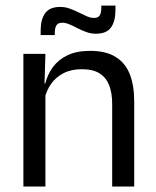

<svg xmlns="http://www.w3.org/2000/svg" viewBox="-20 -686 573 706"><path d="M392.5 0V-303.5Q392.5 -343 381.8 -371.5Q371 -400 346.8 -415.8Q322.5 -431.5 280.5 -431.5Q242 -431.5 213.8 -417Q185.5 -402.5 168 -377.8Q150.5 -353 143.5 -321.5L129 -379H146.5Q154.5 -412 174.5 -439.2Q194.5 -466.5 228.2 -482.8Q262 -499 311 -499Q369 -499 404.8 -477Q440.5 -455 457 -413.8Q473.5 -372.5 473.5 -312.5V0ZM66 0V-488H147L143.5 -371L147 -366.5V0ZM332.5 -562Q314.5 -562 297.8 -568Q281 -574 265.2 -582.2Q249.5 -590.5 235.2 -596.5Q221 -602.5 208.5 -602.5Q194 -602.5 187.8 -593.2Q181.5 -584 181.5 -565.5V-557H129.5V-573.5Q129.5 -614.5 146 -637.5Q162.5 -660.5 201.5 -660.5Q220 -660.5 237 -654.2Q254 -648 269.5 -640.2Q285 -632.5 299 -626.2Q313 -620 325.5 -620Q340.5 -620 346.5 -629.2Q352.5 -638.5 352.5 -657.5V-665.5H404.5V-649Q404.5 -607.5 388 -584.8Q371.5 -562 332.5 -562Z"/></svg>

Font: Anek Latin Medium
Style: Regular
Weight: 400
Version: Version 1.003